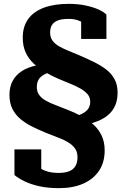

<svg xmlns="http://www.w3.org/2000/svg" viewBox="-20 -740 663 996"><path d="M274 -409 291 -375Q253 -371 226 -361Q199 -351 185 -334Q171 -317 171 -289Q171 -264 183.5 -247Q196 -230 218.5 -217.5Q241 -205 270.5 -194Q300 -183 334 -169Q370 -155 404 -136.5Q438 -118 465 -93.5Q492 -69 507.5 -36Q523 -3 523 40Q523 102 494 145.5Q465 189 412 212.5Q359 236 286 236Q230 236 186 226.5Q142 217 109.5 201.5Q77 186 55 168V35H194V165Q183 157 173 145.5Q163 134 156 123.5Q149 113 146.5 105Q144 97 148 96Q164 116 183.5 129.5Q203 143 227.5 150Q252 157 284 157Q317 157 338.5 148.5Q360 140 371 122Q382 104 382 76Q382 48 369 30Q356 12 334 -1.5Q312 -15 282.5 -26Q253 -37 221 -50Q184 -65 149.5 -82Q115 -99 88 -121Q61 -143 45 -174Q29 -205 29 -248Q29 -290 46 -321Q63 -352 94.5 -372Q126 -392 171.5 -401Q217 -410 274 -409ZM360 -82 349 -130Q380 -138 402 -148Q424 -158 436 -173.5Q448 -189 448 -213Q448 -235 434.5 -251Q421 -267 397.5 -280.5Q374 -294 344 -306Q314 -318 281 -332Q247 -347 214.5 -366Q182 -385 155.5 -409.5Q129 -434 113.5 -467Q98 -500 98 -545Q98 -602 126 -641Q154 -680 207.5 -700Q261 -720 336 -720Q385 -720 424.5 -711.5Q464 -703 491.5 -690.5Q519 -678 532 -664V-538H401V-650Q410 -649 419.5 -642Q429 -635 436.5 -625.5Q444 -616 447 -606.5Q450 -597 446 -592Q435 -606 419.5 -617Q404 -628 383.5 -635Q363 -642 335 -642Q300 -642 279 -633.5Q258 -625 249 -609.5Q240 -594 240 -571Q240 -546 252.5 -529Q265 -512 287 -499.5Q309 -487 336.5 -476Q364 -465 394 -452Q431 -436 466 -419Q501 -402 529 -381Q557 -360 573.5 -330.5Q590 -301 590 -260Q590 -206 564.5 -169.5Q539 -133 488 -112Q437 -91 360 -82Z"/></svg>

Font: Roboto Serif SemiCondensed
Style: Bold
Weight: 700
Width: 4
Designer: Greg Gazdowicz
Foundry: Commercial Type
Version: Version 1.007